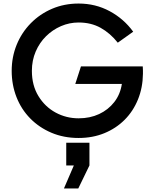

<svg xmlns="http://www.w3.org/2000/svg" viewBox="-20 -766 877 1084"><path d="M424 13Q340 13 270.5 -16.5Q201 -46 150.5 -97.5Q100 -149 73 -218Q46 -287 46 -366Q46 -444 74 -513Q102 -582 153.5 -634.5Q205 -687 274 -716.5Q343 -746 424 -746Q519 -746 599 -703Q679 -660 732 -587L645 -525Q602 -579 548 -609Q494 -639 424 -639Q372 -639 324.5 -618.5Q277 -598 240 -561.5Q203 -525 181.5 -475Q160 -425 160 -366Q160 -284 197 -223.5Q234 -163 294 -130.5Q354 -98 424 -98Q488 -98 539.5 -122Q591 -146 625 -189.5Q659 -233 668 -292H405L437 -391H786Q787 -378 787 -369Q787 -360 787 -349Q786 -271 759 -204.5Q732 -138 683.5 -89.5Q635 -41 569 -14Q503 13 424 13ZM354 40H485V168L422 298H341L397 168H354Z"/></svg>

Font: Kreadon Light
Style: Bold
Weight: 600
Designer: Reiya WATANABE
Foundry: StudioGnu
Version: Version 1.003; ttfautohint (v1.8.4.7-5d5b);gftools[0.9.32]